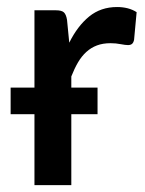

<svg xmlns="http://www.w3.org/2000/svg" viewBox="-20 -540 424 560"><path d="M182 -415.5Q206 -464 240 -491.8Q274 -519.5 321.5 -519.5Q338 -519.5 352.5 -515.8Q367 -512 378.5 -504.5L371 -423.5Q369 -415 364.8 -411.8Q360.5 -408.5 353.5 -408.5Q346 -408.5 332 -411.2Q318 -414 302.5 -414Q280 -414 262.8 -407.5Q245.5 -401 231.8 -388.5Q218 -376 207.5 -358Q197 -340 188 -317V-284.5H264.5V-207H188V0H80.5V-207H11V-284.5H80.5V-510H143Q160 -510 166.5 -503.8Q173 -497.5 175.5 -482Z"/></svg>

Font: Lato 2
Style: Regular
Weight: 600
Designer: Lukasz Dziedzic with Adam Twardoch and Botio Nikoltchev
Foundry: tyPoland Lukasz Dziedzic
Version: Version 2.015; 2015-08-06; http://www.latofonts.com/